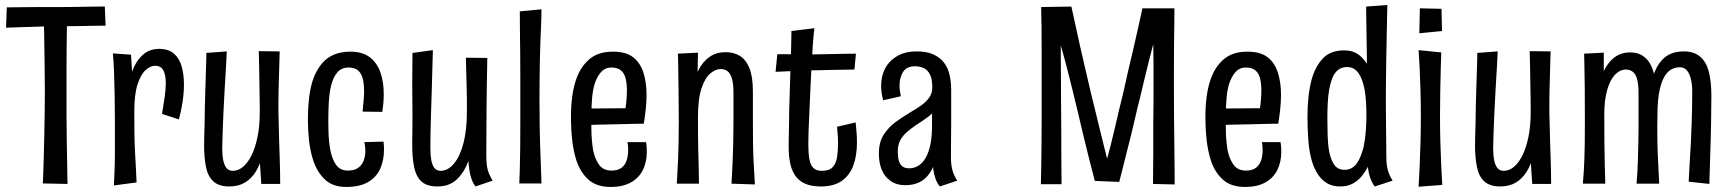

<svg xmlns="http://www.w3.org/2000/svg" viewBox="-20 -730 6876 762"><path d="M150 -2Q151 -18 152 -49Q153 -80 154 -120.5Q155 -161 156 -205.5Q157 -250 157.5 -294Q158 -338 158 -374Q158 -423 157 -477.5Q156 -532 155.5 -579.5Q155 -627 154 -656.5Q153 -686 153 -686L247 -685Q247 -685 246.5 -667Q246 -649 245.5 -618Q245 -587 244.5 -546.5Q244 -506 244 -460Q244 -414 244 -367Q244 -320 244 -269Q244 -218 245 -170Q246 -122 246.5 -83.5Q247 -45 247.5 -22.5Q248 0 248 0ZM4 -620 7 -701Q7 -701 27 -701Q47 -701 76.5 -701.5Q106 -702 135.5 -702Q165 -702 184 -702Q200 -702 226 -702Q252 -702 281 -702.5Q310 -703 336.5 -703.5Q363 -704 379.5 -704Q396 -704 396 -704L399 -628Q399 -628 383.5 -628Q368 -628 343.5 -627.5Q319 -627 291.5 -626.5Q264 -626 238.5 -626Q213 -626 197 -626Q181 -626 157 -625Q133 -624 107 -623.5Q81 -623 57 -622Q33 -621 18.5 -620.5Q4 -620 4 -620Z M623 -278Q629 -313 633.5 -344.5Q638 -376 638 -401Q638 -432 628.5 -450.5Q619 -469 595 -469Q577 -469 558 -452Q539 -435 526 -395.5Q513 -356 513 -287L472 -245Q473 -279 476.5 -318.5Q480 -358 489 -396.5Q498 -435 513 -466.5Q528 -498 552.5 -517Q577 -536 612 -536Q649 -536 670.5 -517Q692 -498 701 -466.5Q710 -435 710 -395Q710 -361 704.5 -325Q699 -289 690 -256ZM432 6Q433 -16 434 -37Q435 -58 435.5 -79.5Q436 -101 436 -126Q436 -151 436 -180.5Q436 -210 436 -247Q436 -305 435 -354.5Q434 -404 432.5 -445.5Q431 -487 428 -518L500 -513Q502 -489 503.5 -457Q505 -425 507.5 -383.5Q510 -342 513 -287Q513 -241 513.5 -200.5Q514 -160 516 -125Q518 -90 519.5 -60Q521 -30 522 -6Z M890 10Q849 10 827 -10Q805 -30 797.5 -67.5Q790 -105 790 -154Q790 -162 790.5 -184Q791 -206 792 -237.5Q793 -269 793 -305Q794 -342 795 -376.5Q796 -411 797 -439.5Q798 -468 798.5 -489Q799 -510 799 -520L880 -526Q879 -501 877.5 -473.5Q876 -446 874 -416.5Q872 -387 870.5 -355Q869 -323 867 -287Q866 -262 865 -240Q864 -218 863.5 -199Q863 -180 862.5 -165.5Q862 -151 862 -141Q862 -114 866 -94Q870 -74 879 -63Q888 -52 904 -52Q925 -52 944 -67.5Q963 -83 978 -113Q993 -143 1002 -186.5Q1011 -230 1011 -287L1042 -293Q1042 -244 1037.5 -199Q1033 -154 1023 -116Q1013 -78 995.5 -49.5Q978 -21 952 -5.5Q926 10 890 10ZM1017 0 1010 -106Q1011 -152 1011 -197Q1011 -242 1011 -287Q1011 -311 1010.5 -340.5Q1010 -370 1009.5 -401.5Q1009 -433 1008.5 -465Q1008 -497 1007 -527L1090 -526Q1089 -503 1088.5 -475.5Q1088 -448 1087 -419.5Q1086 -391 1085.5 -365Q1085 -339 1085 -317.5Q1085 -296 1085 -284Q1086 -256 1086.5 -226Q1087 -196 1088 -165.5Q1089 -135 1090 -106Q1091 -77 1091.5 -50Q1092 -23 1092 0Z M1354 12Q1300 12 1268.5 -18.5Q1237 -49 1222 -97Q1211 -132 1206.5 -172Q1202 -212 1202 -253Q1202 -303 1207.5 -347.5Q1213 -392 1227 -427Q1240 -457 1258.5 -479Q1277 -501 1305 -513Q1333 -525 1371 -525Q1419 -525 1448 -502.5Q1477 -480 1490 -442Q1503 -404 1503 -357Q1503 -340 1501.5 -322Q1500 -304 1497 -286L1419 -287Q1421 -309 1423 -329Q1425 -349 1425 -367Q1425 -395 1420 -416.5Q1415 -438 1401.5 -450Q1388 -462 1364 -462Q1335 -462 1318.5 -442.5Q1302 -423 1294 -390Q1287 -361 1285 -325.5Q1283 -290 1283 -253Q1283 -232 1283.5 -211Q1284 -190 1286 -170.5Q1288 -151 1291 -134Q1298 -98 1314 -75.5Q1330 -53 1361 -53Q1386 -53 1401 -63.5Q1416 -74 1423 -92Q1430 -110 1430 -132Q1430 -140 1429 -148.5Q1428 -157 1426 -166L1502 -168Q1503 -160 1503.5 -152.5Q1504 -145 1504 -137Q1504 -93 1488.5 -59.5Q1473 -26 1440 -7Q1407 12 1354 12Z M1716 10Q1674 10 1652.5 -10Q1631 -30 1623.5 -67.5Q1616 -105 1616 -154Q1616 -179 1616.5 -208.5Q1617 -238 1617 -269.5Q1617 -301 1616.5 -333Q1616 -365 1616 -397Q1616 -429 1616.5 -460Q1617 -491 1617 -520L1698 -531Q1697 -504 1696 -461Q1695 -418 1693.5 -369.5Q1692 -321 1690.5 -275.5Q1689 -230 1688.5 -195Q1688 -160 1688 -144Q1688 -116 1691.5 -95.5Q1695 -75 1704 -63.5Q1713 -52 1729 -52Q1757 -52 1781 -80Q1805 -108 1819 -160.5Q1833 -213 1833 -287Q1833 -310 1833 -334.5Q1833 -359 1832 -385.5Q1831 -412 1830.5 -440.5Q1830 -469 1829 -501L1914 -500Q1913 -433 1912 -385.5Q1911 -338 1911 -298.5Q1911 -259 1910.5 -215.5Q1910 -172 1910 -112Q1910 -89 1912.5 -71.5Q1915 -54 1921 -40.5Q1927 -27 1935 -13L1867 10Q1856 -4 1849 -27Q1842 -50 1839 -91Q1822 -45 1792.5 -17.5Q1763 10 1716 10Z M2041 -2Q2042 -24 2043 -59.5Q2044 -95 2044.5 -140Q2045 -185 2045 -236Q2045 -287 2045 -339Q2045 -380 2045 -427.5Q2045 -475 2044.5 -522Q2044 -569 2043.5 -611.5Q2043 -654 2043 -685L2129 -693Q2129 -664 2127.5 -630.5Q2126 -597 2124.5 -560Q2123 -523 2122.5 -485Q2122 -447 2121.5 -410Q2121 -373 2121 -339Q2121 -286 2122 -223.5Q2123 -161 2125.5 -102Q2128 -43 2129 -2Z M2404 12Q2348 12 2316 -16.5Q2284 -45 2268 -92Q2256 -129 2251 -173.5Q2246 -218 2246 -267Q2246 -309 2251 -347Q2256 -385 2267 -416Q2284 -465 2319 -495Q2354 -525 2413 -525Q2464 -525 2492.5 -503Q2521 -481 2533.5 -442Q2546 -403 2546 -354Q2546 -327 2543 -298Q2540 -269 2535 -239L2462 -296Q2465 -317 2466.5 -336Q2468 -355 2468 -371Q2468 -398 2463 -418.5Q2458 -439 2444.5 -450.5Q2431 -462 2407 -462Q2381 -462 2365 -443.5Q2349 -425 2340 -397Q2332 -370 2329.5 -336.5Q2327 -303 2327 -269Q2327 -244 2327 -220Q2327 -196 2329 -174Q2331 -152 2334 -133Q2342 -97 2358.5 -75Q2375 -53 2407 -53Q2432 -53 2446.5 -64Q2461 -75 2467 -93.5Q2473 -112 2473 -133Q2473 -141 2472.5 -149.5Q2472 -158 2470 -166H2544Q2546 -156 2546.5 -146Q2547 -136 2547 -127Q2547 -86 2531 -54.5Q2515 -23 2483 -5.5Q2451 12 2404 12ZM2275 -232 2274 -299 2529 -301 2535 -239Q2535 -239 2518 -239Q2501 -239 2474 -238Q2447 -237 2412.5 -236.5Q2378 -236 2342.5 -235Q2307 -234 2275 -232Z M2976 2 2883 -1Q2884 -20 2885.5 -44Q2887 -68 2888 -97.5Q2889 -127 2890 -164Q2891 -201 2891 -247Q2891 -262 2891 -279.5Q2891 -297 2891 -317.5Q2891 -338 2891 -362Q2891 -397 2885 -417.5Q2879 -438 2868 -447Q2857 -456 2840 -456Q2820 -456 2799 -438.5Q2778 -421 2764 -379Q2750 -337 2750 -263L2711 -223Q2711 -262 2714.5 -303.5Q2718 -345 2727.5 -384Q2737 -423 2753.5 -454.5Q2770 -486 2796.5 -504.5Q2823 -523 2860 -523Q2892 -523 2916 -508.5Q2940 -494 2954 -460Q2968 -426 2968 -368Q2968 -331 2968 -313.5Q2968 -296 2968 -284.5Q2968 -273 2968 -254Q2968 -202 2968.5 -163Q2969 -124 2970.5 -95Q2972 -66 2973.5 -42.5Q2975 -19 2976 2ZM2666 -1Q2667 -23 2668.5 -45Q2670 -67 2671 -94Q2672 -121 2673 -158Q2674 -195 2674 -247Q2674 -319 2673 -378.5Q2672 -438 2671.5 -475Q2671 -512 2670 -517L2750 -521Q2750 -501 2749 -461.5Q2748 -422 2748.5 -370.5Q2749 -319 2750 -263Q2750 -190 2751 -143.5Q2752 -97 2753 -64.5Q2754 -32 2754 -1Z M3238 10Q3199 10 3174 -1.5Q3149 -13 3135 -34.5Q3121 -56 3115.5 -84.5Q3110 -113 3110 -147Q3110 -166 3110.5 -188.5Q3111 -211 3111.5 -236.5Q3112 -262 3112 -289Q3113 -321 3114 -354Q3115 -387 3116 -418.5Q3117 -450 3118 -482Q3119 -514 3120 -545.5Q3121 -577 3121 -607L3212 -618Q3208 -585 3205.5 -545.5Q3203 -506 3200.5 -461.5Q3198 -417 3196 -371Q3194 -325 3192 -281Q3190 -242 3189 -210Q3188 -178 3188 -157Q3188 -123 3192 -99.5Q3196 -76 3207.5 -64Q3219 -52 3241 -52Q3271 -52 3284.5 -66.5Q3298 -81 3302 -105.5Q3306 -130 3306 -161Q3306 -171 3305.5 -182Q3305 -193 3304 -204Q3303 -215 3302 -227L3376 -244Q3378 -224 3379.5 -204Q3381 -184 3381 -165Q3381 -112 3366.5 -73Q3352 -34 3320.5 -12Q3289 10 3238 10ZM3058 -445 3065 -515Q3065 -515 3082 -515Q3099 -515 3123 -514.5Q3147 -514 3167.5 -514Q3188 -514 3194 -514Q3210 -514 3233 -514.5Q3256 -515 3282 -515.5Q3308 -516 3332.5 -516.5Q3357 -517 3377 -517L3371 -454Q3358 -454 3342.5 -453.5Q3327 -453 3309.5 -453Q3292 -453 3274.5 -452.5Q3257 -452 3240.5 -451.5Q3224 -451 3211 -451Q3189 -451 3160.5 -449.5Q3132 -448 3105 -447Q3078 -446 3058 -445Z M3710 10Q3699 -3 3693 -20Q3687 -37 3684 -58.5Q3681 -80 3680 -106Q3679 -132 3679 -163Q3679 -194 3679 -230Q3679 -249 3679 -268.5Q3679 -288 3679.5 -307Q3680 -326 3680 -345Q3680 -364 3680 -383Q3680 -417 3670.5 -435Q3661 -453 3645.5 -460Q3630 -467 3611 -467Q3578 -467 3564 -444.5Q3550 -422 3550 -390Q3550 -381 3551.5 -370Q3553 -359 3555 -348L3485 -332Q3481 -347 3479 -361.5Q3477 -376 3477 -389Q3477 -429 3493.5 -459.5Q3510 -490 3541.5 -508Q3573 -526 3618 -526Q3659 -526 3685.5 -513.5Q3712 -501 3727.5 -480Q3743 -459 3749 -431Q3755 -403 3755 -372Q3755 -332 3755 -299.5Q3755 -267 3755 -238Q3755 -209 3754.5 -177.5Q3754 -146 3754 -107Q3754 -76 3760 -54.5Q3766 -33 3779 -13ZM3572 5Q3539 5 3515.5 -11Q3492 -27 3480 -55Q3468 -83 3468 -120Q3468 -166 3487.5 -196Q3507 -226 3535.5 -246.5Q3564 -267 3594 -285Q3617 -298 3636.5 -312Q3656 -326 3668 -343Q3680 -360 3680 -383L3719 -371Q3718 -334 3703 -309.5Q3688 -285 3665 -267.5Q3642 -250 3616 -234Q3597 -221 3580 -206.5Q3563 -192 3553 -173.5Q3543 -155 3543 -128Q3543 -108 3547 -93Q3551 -78 3561 -70Q3571 -62 3588 -62Q3609 -62 3626 -73Q3643 -84 3655 -106Q3667 -128 3673 -159Q3679 -190 3679 -230L3715 -294Q3714 -237 3710 -189.5Q3706 -142 3696.5 -106Q3687 -70 3671 -45Q3655 -20 3630.5 -7.5Q3606 5 3572 5Z M4111 1Q4112 -32 4112.5 -72Q4113 -112 4113.5 -157Q4114 -202 4114 -250Q4114 -298 4114 -347Q4114 -397 4114 -445.5Q4114 -494 4114 -539.5Q4114 -585 4113.5 -626.5Q4113 -668 4112 -702L4232 -704Q4240 -670 4248.5 -629Q4257 -588 4267.5 -542.5Q4278 -497 4289 -449.5Q4300 -402 4311 -355Q4320 -319 4328.5 -284Q4337 -249 4345 -216Q4353 -183 4360.5 -153.5Q4368 -124 4374 -100Q4381 -127 4389 -157.5Q4397 -188 4404.5 -221.5Q4412 -255 4420.5 -290.5Q4429 -326 4438 -362Q4448 -409 4458.5 -453.5Q4469 -498 4479 -540.5Q4489 -583 4497.5 -622Q4506 -661 4514 -697H4641Q4641 -670 4640.5 -633.5Q4640 -597 4639.5 -553.5Q4639 -510 4639 -462Q4639 -414 4639 -364Q4639 -315 4639.5 -265.5Q4640 -216 4640.5 -168.5Q4641 -121 4641.5 -77.5Q4642 -34 4642 2L4556 0Q4556 -33 4556.5 -64Q4557 -95 4557 -124Q4557 -153 4557 -180.5Q4557 -208 4557 -234.5Q4557 -261 4557.5 -286.5Q4558 -312 4558 -337Q4558 -379 4558 -415.5Q4558 -452 4558 -486.5Q4558 -521 4557 -555Q4548 -521 4539.5 -487Q4531 -453 4522.5 -418Q4514 -383 4505 -344Q4496 -310 4487.5 -272.5Q4479 -235 4469 -194Q4459 -153 4447 -107Q4435 -61 4422 -8L4325 -12Q4312 -62 4300.5 -107.5Q4289 -153 4279 -195Q4269 -237 4260 -275.5Q4251 -314 4242 -350Q4233 -387 4224.5 -421Q4216 -455 4207.5 -487Q4199 -519 4190 -550Q4190 -540 4190 -509.5Q4190 -479 4190.5 -435Q4191 -391 4191 -337Q4191 -306 4191.5 -272Q4192 -238 4192 -203.5Q4192 -169 4192 -134Q4192 -99 4192.5 -65Q4193 -31 4193 1Z M4922 12Q4866 12 4834 -16.5Q4802 -45 4786 -92Q4774 -129 4769 -173.5Q4764 -218 4764 -267Q4764 -309 4769 -347Q4774 -385 4785 -416Q4802 -465 4837 -495Q4872 -525 4931 -525Q4982 -525 5010.5 -503Q5039 -481 5051.5 -442Q5064 -403 5064 -354Q5064 -327 5061 -298Q5058 -269 5053 -239L4980 -296Q4983 -317 4984.5 -336Q4986 -355 4986 -371Q4986 -398 4981 -418.5Q4976 -439 4962.5 -450.5Q4949 -462 4925 -462Q4899 -462 4883 -443.5Q4867 -425 4858 -397Q4850 -370 4847.5 -336.5Q4845 -303 4845 -269Q4845 -244 4845 -220Q4845 -196 4847 -174Q4849 -152 4852 -133Q4860 -97 4876.5 -75Q4893 -53 4925 -53Q4950 -53 4964.5 -64Q4979 -75 4985 -93.5Q4991 -112 4991 -133Q4991 -141 4990.5 -149.5Q4990 -158 4988 -166H5062Q5064 -156 5064.5 -146Q5065 -136 5065 -127Q5065 -86 5049 -54.5Q5033 -23 5001 -5.5Q4969 12 4922 12ZM4793 -232 4792 -299 5047 -301 5053 -239Q5053 -239 5036 -239Q5019 -239 4992 -238Q4965 -237 4930.5 -236.5Q4896 -236 4860.5 -235Q4825 -234 4793 -232Z M5299 10Q5268 10 5246.5 -3Q5225 -16 5210.5 -38Q5196 -60 5187 -89Q5176 -127 5172.5 -173Q5169 -219 5169 -266Q5169 -307 5173 -345Q5177 -383 5186 -416Q5200 -466 5230 -498Q5260 -530 5314 -530Q5339 -530 5355.5 -522.5Q5372 -515 5384.5 -502.5Q5397 -490 5405 -477Q5405 -497 5404.5 -525Q5404 -553 5403.5 -584Q5403 -615 5402.5 -646Q5402 -677 5402 -704L5486 -710Q5485 -644 5483.5 -587.5Q5482 -531 5481.5 -484Q5481 -437 5480.5 -399Q5480 -361 5480 -332Q5480 -298 5480.5 -270Q5481 -242 5481 -216.5Q5481 -191 5481.5 -164.5Q5482 -138 5482 -108Q5482 -78 5487.5 -56.5Q5493 -35 5507 -13L5436 10Q5425 -4 5418 -24Q5411 -44 5409 -68Q5399 -49 5384.5 -31Q5370 -13 5349 -1.5Q5328 10 5299 10ZM5316 -56Q5332 -56 5344.5 -63Q5357 -70 5365.5 -82.5Q5374 -95 5380.5 -111.5Q5387 -128 5392 -147Q5398 -177 5400.5 -209.5Q5403 -242 5403 -271Q5403 -297 5401.5 -323.5Q5400 -350 5396 -373Q5392 -393 5386.5 -409.5Q5381 -426 5372.5 -438.5Q5364 -451 5352.5 -457.5Q5341 -464 5326 -464Q5305 -464 5290.5 -452.5Q5276 -441 5268 -421Q5260 -401 5255 -374Q5251 -350 5249.5 -321Q5248 -292 5248 -264Q5248 -228 5249 -193Q5250 -158 5255 -130Q5261 -97 5275 -76.5Q5289 -56 5316 -56Z M5610 11Q5612 -20 5614 -64.5Q5616 -109 5617.5 -161.5Q5619 -214 5619 -267Q5619 -322 5617.5 -372.5Q5616 -423 5614 -464.5Q5612 -506 5610 -531L5700 -522Q5699 -499 5698 -459Q5697 -419 5696 -369Q5695 -319 5695 -266Q5695 -215 5696.5 -164Q5698 -113 5700 -69.5Q5702 -26 5704 4ZM5613 -598 5615 -697 5701 -695 5703 -607Z M5934 10Q5893 10 5871 -10Q5849 -30 5841.5 -67.5Q5834 -105 5834 -154Q5834 -162 5834.5 -184Q5835 -206 5836 -237.5Q5837 -269 5837 -305Q5838 -342 5839 -376.5Q5840 -411 5841 -439.5Q5842 -468 5842.5 -489Q5843 -510 5843 -520L5924 -526Q5923 -501 5921.5 -473.5Q5920 -446 5918 -416.5Q5916 -387 5914.5 -355Q5913 -323 5911 -287Q5910 -262 5909 -240Q5908 -218 5907.5 -199Q5907 -180 5906.5 -165.5Q5906 -151 5906 -141Q5906 -114 5910 -94Q5914 -74 5923 -63Q5932 -52 5948 -52Q5969 -52 5988 -67.5Q6007 -83 6022 -113Q6037 -143 6046 -186.5Q6055 -230 6055 -287L6086 -293Q6086 -244 6081.5 -199Q6077 -154 6067 -116Q6057 -78 6039.5 -49.5Q6022 -21 5996 -5.5Q5970 10 5934 10ZM6061 0 6054 -106Q6055 -152 6055 -197Q6055 -242 6055 -287Q6055 -311 6054.5 -340.5Q6054 -370 6053.5 -401.5Q6053 -433 6052.5 -465Q6052 -497 6051 -527L6134 -526Q6133 -503 6132.5 -475.5Q6132 -448 6131 -419.5Q6130 -391 6129.5 -365Q6129 -339 6129 -317.5Q6129 -296 6129 -284Q6130 -256 6130.5 -226Q6131 -196 6132 -165.5Q6133 -135 6134 -106Q6135 -77 6135.5 -50Q6136 -23 6136 0Z M6475 -1Q6477 -24 6478.5 -48.5Q6480 -73 6480.5 -99Q6481 -125 6482 -154.5Q6483 -184 6483 -217Q6483 -245 6483 -268Q6483 -291 6483 -312.5Q6483 -334 6483 -358Q6483 -392 6478 -413Q6473 -434 6461.5 -444Q6450 -454 6433 -454Q6409 -454 6389.5 -433.5Q6370 -413 6358.5 -373Q6347 -333 6347 -275L6307 -230Q6308 -285 6315 -336.5Q6322 -388 6337.5 -430Q6353 -472 6381 -497Q6409 -522 6450 -522Q6477 -522 6496.5 -510.5Q6516 -499 6528 -478.5Q6540 -458 6546.5 -427.5Q6553 -397 6556 -358.5Q6559 -320 6558 -275Q6557 -228 6557.5 -187Q6558 -146 6559.5 -112Q6561 -78 6562.5 -50Q6564 -22 6565 -1ZM6262 -1Q6264 -24 6265.5 -47.5Q6267 -71 6268 -99Q6269 -127 6269.5 -163Q6270 -199 6270 -247Q6270 -319 6269.5 -378.5Q6269 -438 6268 -475Q6267 -512 6267 -517L6345 -521Q6345 -501 6345 -464.5Q6345 -428 6345 -379.5Q6345 -331 6347 -275Q6347 -214 6347.5 -163Q6348 -112 6349 -72Q6350 -32 6351 -1ZM6764 0 6682 -9Q6684 -46 6685.5 -76Q6687 -106 6689 -135Q6691 -164 6692 -197Q6693 -220 6694 -247.5Q6695 -275 6695.5 -305Q6696 -335 6696 -366Q6696 -396 6690.5 -417.5Q6685 -439 6674.5 -451Q6664 -463 6647 -463Q6617 -463 6597.5 -442Q6578 -421 6568 -379Q6558 -337 6558 -275L6518 -215Q6517 -281 6523 -337.5Q6529 -394 6544 -436.5Q6559 -479 6587.5 -502.5Q6616 -526 6663 -526Q6702 -526 6726.5 -506Q6751 -486 6761.5 -446.5Q6772 -407 6772 -350Q6772 -329 6771.5 -303Q6771 -277 6771 -250.5Q6771 -224 6770 -200Q6769 -165 6768 -132.5Q6767 -100 6766 -68.5Q6765 -37 6764 0Z"/></svg>

Font: Truculenta Medium
Style: Regular
Weight: 500
Version: Version 1.002